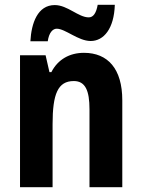

<svg xmlns="http://www.w3.org/2000/svg" viewBox="-20 -776 588 796"><path d="M106 -605H178C183 -641 199 -657 215 -657C251 -657 304 -606 356 -606C410 -606 453 -657 456 -756H385C379 -722 367 -704 348 -704C305 -704 260 -755 207 -755C136 -755 110 -680 106 -605ZM328 -557C269 -557 220 -530 193 -477H185L169 -547H63V0H198V-261C198 -387 220 -440 286 -440C334 -440 351 -400 351 -323V0H487V-360C487 -491 427 -557 328 -557Z"/></svg>

Font: Noto Sans Devanagari Condensed
Style: Bold
Weight: 700
Width: 3
Designer: Jelle Bosma - Monotype Design Team
Foundry: Monotype Imaging Inc.
Version: Version 2.004